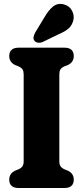

<svg xmlns="http://www.w3.org/2000/svg" viewBox="-20 -938 414 958"><path d="M276 -133.8Q276 -118.1 281.4 -109.2Q286.9 -100.4 300.9 -93.6L319.9 -85.8Q348.1 -71.7 348.1 -41.3Q348.1 -21.5 336.6 -10.7Q325.1 0 302.5 0H71.7Q49.6 0 37.8 -10.7Q26.1 -21.5 26.1 -41.3Q26.1 -71.7 54.2 -85.8L73.1 -93.6Q87.2 -100.4 92.7 -109.2Q98.1 -118.1 98.1 -133.8V-566.5Q98.1 -582.1 92.9 -590.9Q87.6 -599.6 74.1 -606.3L54.2 -614.2Q26.1 -628.3 26.1 -658.7Q26.1 -678.6 37.8 -689.3Q49.6 -700 71.7 -700H302.5Q325.1 -700 336.6 -689.3Q348.1 -678.6 348.1 -658.7Q348.1 -628.3 319.9 -614.2L299.9 -606.3Q286.4 -599.6 281.2 -590.9Q276 -582.1 276 -566.5ZM201.5 -851.3Q221.5 -886.6 244.6 -905.4Q267.7 -924.2 299.5 -915.9Q327.3 -908 339.6 -884.1Q352 -860.3 345.5 -835.2Q338.9 -810.5 321.8 -795.5Q304.7 -780.4 270.8 -766.3L192.5 -728.3Q181.7 -723.6 170 -725.1Q158.3 -726.5 151.9 -734.5Q145.1 -744.2 147.6 -754.7Q150.1 -765.2 156.1 -776.5Z"/></svg>

Font: Fraunces 144pt S100 Black
Style: Regular
Weight: 900
Version: Version 1.000